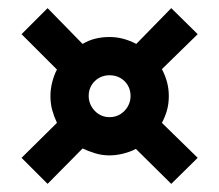

<svg xmlns="http://www.w3.org/2000/svg" viewBox="-20 -520 539 472"><path d="M378 -350 466 -436 401 -500 315 -412Q300 -420 283.5 -424.5Q267 -429 249 -429Q231 -429 214.5 -425Q198 -421 183 -412L97 -500L33 -436L120 -349Q113 -336 108.5 -318.5Q104 -301 104 -284Q104 -265 108.5 -249Q113 -233 120 -218L33 -132L97 -68L183 -155Q198 -148 214.5 -143Q231 -138 249 -138Q266 -138 283.5 -142.5Q301 -147 314 -154L401 -68L466 -132L378 -218Q386 -233 390.5 -249Q395 -265 395 -284Q395 -302 390.5 -318.5Q386 -335 378 -350ZM249 -232Q235 -232 223.5 -239Q212 -246 205 -258Q198 -270 198 -284Q198 -299 205 -310.5Q212 -322 223.5 -328.5Q235 -335 249 -335Q264 -335 275.5 -328.5Q287 -322 294 -310.5Q301 -299 301 -284Q301 -270 294 -258Q287 -246 275.5 -239Q264 -232 249 -232Z"/></svg>

Font: Advent Pro ExtraBold
Style: Regular
Weight: 800
Designer: VivaRado, Andreas Kalpakidis
Foundry: VivaRado, Andreas Kalpakidis
Version: Version 3.000